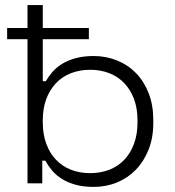

<svg xmlns="http://www.w3.org/2000/svg" viewBox="-20 -720 686 754"><path d="M334 -40Q375 -40 409.5 -53.5Q444 -67 468.5 -93Q493 -119 506.5 -156Q520 -193 520 -239V-247Q520 -294 506.5 -330.5Q493 -367 468.5 -393Q444 -419 409.5 -432.5Q375 -446 334 -446Q293 -446 258.5 -432.5Q224 -419 199.5 -393Q175 -367 161.5 -330.5Q148 -294 148 -247V-239Q148 -193 161.5 -156Q175 -119 199.5 -93Q224 -67 258.5 -53.5Q293 -40 334 -40ZM348 14Q308 14 277 5.5Q246 -3 223 -17.5Q200 -32 184.5 -50.5Q169 -69 158 -89H146V0H88V-700H148V-401H160Q170 -419 185.5 -437Q201 -455 223.5 -469Q246 -483 277 -491.5Q308 -500 348 -500Q397 -500 440 -482.5Q483 -465 514.5 -432.5Q546 -400 564 -353.5Q582 -307 582 -249V-237Q582 -179 563.5 -132.5Q545 -86 513.5 -53.5Q482 -21 439.5 -3.5Q397 14 348 14ZM8 -566V-610H329V-566Z"/></svg>

Font: Space Grotesk Light
Style: Regular
Weight: 300
Designer: Florian Karsten
Foundry: Florian Karsten
Version: Version 2.000